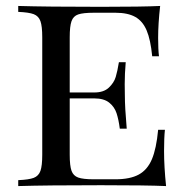

<svg xmlns="http://www.w3.org/2000/svg" viewBox="-20 -628 635 648"><path d="M540.5 0Q475.6 -2.9 321.3 -2.9Q136.7 -2.9 41.5 0V-20Q77.6 -21.5 94 -27.8Q110.4 -34.2 116.5 -51.3Q122.6 -68.4 122.6 -106V-502Q122.6 -539.6 116.5 -556.6Q110.4 -573.7 94 -580.1Q77.6 -586.4 41.5 -587.9V-607.9Q136.7 -605 321.3 -605Q461.4 -605 520.5 -607.9Q513.7 -547.9 513.7 -500Q513.7 -460.9 516.6 -438H493.7Q488.3 -493.7 474.9 -525.4Q461.4 -557.1 436.3 -571Q411.1 -585 369.6 -585H296.4Q260.3 -585 243.9 -579.3Q227.5 -573.7 221.4 -556.6Q215.3 -539.6 215.3 -502V-315.9H298.3Q330.1 -315.9 347.4 -332.3Q364.7 -348.6 370.6 -368.4Q376.5 -388.2 381.3 -418H404.3Q400.9 -378.9 400.9 -343.8L401.4 -306.2Q401.4 -266.1 407.7 -193.8H384.3Q380.4 -224.6 373.3 -246.1Q366.2 -267.6 348.4 -281.7Q330.6 -295.9 298.3 -295.9H215.3V-106Q215.3 -68.4 221.4 -51.5Q227.5 -34.7 243.9 -28.8Q260.3 -22.9 296.4 -22.9H369.6Q418.9 -22.9 448.2 -38.8Q477.5 -54.7 492.7 -90.6Q507.8 -126.5 513.7 -189.9H536.6Q533.7 -163.1 533.7 -118.2Q533.7 -65.4 540.5 0Z"/></svg>

Font: Playfair Display SC
Style: Regular
Weight: 400
Designer: Claus Eggers Sørensen
Foundry: Claus Eggers Sørensen
Version: Version 1.004;PS 001.004;hotconv 1.0.70;makeotf.lib2.5.58329